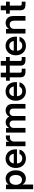

<svg xmlns="http://www.w3.org/2000/svg" viewBox="2076 -2772 900 5091"><g transform="rotate(-90 2525.5 -226.0)"><path d="M54.7 204.1V-515.6H175.8V-443.8H177.2Q201.7 -484.9 242.7 -505.4Q283.7 -525.9 333.5 -525.9Q399.9 -525.9 450 -491.9Q500 -458 528.1 -397.7Q556.2 -337.4 556.2 -258.3Q556.2 -177.7 528.6 -117.4Q501 -57.1 450.7 -23.4Q400.4 10.3 333 10.3Q282.2 10.3 242.9 -11.7Q203.6 -33.7 179.2 -77.6H177.7V204.1ZM304.2 -92.8Q361.3 -92.8 396.5 -135.5Q431.6 -178.2 431.6 -258.3Q431.6 -337.9 396.5 -380.9Q361.3 -423.8 304.2 -423.8Q243.7 -423.8 207.3 -378.7Q170.9 -333.5 170.9 -258.3Q170.9 -183.1 207.3 -137.9Q243.7 -92.8 304.2 -92.8Z M869.1 11.7Q792 11.7 735.4 -22.9Q678.7 -57.6 648.2 -118.4Q617.7 -179.2 617.7 -257.3Q617.7 -335.9 649.2 -396.7Q680.7 -457.5 736.3 -492.4Q792 -527.3 864.3 -527.3Q938.5 -527.3 994.1 -493.2Q1049.8 -459 1080.6 -398.7Q1111.3 -338.4 1111.3 -259.3V-225.6H738.3Q740.7 -162.6 775.4 -124Q810.1 -85.4 872.1 -85.4Q918.5 -85.4 948.7 -105.7Q979 -126 989.7 -159.2H1105Q1095.2 -108.9 1062.3 -70.3Q1029.3 -31.7 979.5 -10Q929.7 11.7 869.1 11.7ZM739.3 -310.5H993.2Q987.3 -365.7 953.4 -397.7Q919.4 -429.7 866.2 -429.7Q812.5 -429.7 779.1 -397.7Q745.6 -365.7 739.3 -310.5Z M1194.8 0V-515.6H1313.5V-430.2H1314.9Q1329.1 -474.1 1359.6 -497.3Q1390.1 -520.5 1439.9 -520.5Q1452.6 -520.5 1462.6 -519.8Q1472.7 -519 1480 -518.6V-409.2Q1473.1 -410.2 1456.5 -411.6Q1439.9 -413.1 1421.9 -413.1Q1377.9 -413.1 1347.9 -382.8Q1317.9 -352.5 1317.9 -292V0Z M1556.2 0V-515.6H1675.3V-426.3Q1698.7 -476.1 1740.2 -501Q1781.7 -525.9 1830.6 -525.9Q1882.8 -525.9 1922.9 -499.3Q1962.9 -472.7 1979 -428.2Q1999.5 -472.7 2043 -499.3Q2086.4 -525.9 2143.1 -525.9Q2216.3 -525.9 2266.1 -478.5Q2315.9 -431.2 2315.9 -340.3V0H2192.4V-322.8Q2192.4 -374 2164.3 -397.7Q2136.2 -421.4 2096.7 -421.4Q2049.8 -421.4 2022.7 -392.1Q1995.6 -362.8 1995.6 -316.4V0H1876V-328.6Q1876 -370.6 1849.6 -396Q1823.2 -421.4 1782.2 -421.4Q1740.7 -421.4 1710 -392.3Q1679.2 -363.3 1679.2 -307.6V0Z M2652.3 11.7Q2575.2 11.7 2518.6 -22.9Q2461.9 -57.6 2431.4 -118.4Q2400.9 -179.2 2400.9 -257.3Q2400.9 -335.9 2432.4 -396.7Q2463.9 -457.5 2519.5 -492.4Q2575.2 -527.3 2647.5 -527.3Q2721.7 -527.3 2777.3 -493.2Q2833 -459 2863.8 -398.7Q2894.5 -338.4 2894.5 -259.3V-225.6H2521.5Q2523.9 -162.6 2558.6 -124Q2593.3 -85.4 2655.3 -85.4Q2701.7 -85.4 2731.9 -105.7Q2762.2 -126 2772.9 -159.2H2888.2Q2878.4 -108.9 2845.5 -70.3Q2812.5 -31.7 2762.7 -10Q2712.9 11.7 2652.3 11.7ZM2522.5 -310.5H2776.4Q2770.5 -365.7 2736.6 -397.7Q2702.6 -429.7 2649.4 -429.7Q2595.7 -429.7 2562.3 -397.7Q2528.8 -365.7 2522.5 -310.5Z M3250 -515.6V-416.5H3145V-147.9Q3145 -120.1 3156.2 -109.6Q3167.5 -99.1 3197.3 -99.1H3250V0H3175.8Q3097.2 0 3059.3 -31.7Q3021.5 -63.5 3021.5 -129.9V-416.5H2931.6V-515.6H3021.5V-656.2H3145V-515.6Z M3560.1 -515.6V-416.5H3455.1V-147.9Q3455.1 -120.1 3466.3 -109.6Q3477.5 -99.1 3507.3 -99.1H3560.1V0H3485.8Q3407.2 0 3369.4 -31.7Q3331.5 -63.5 3331.5 -129.9V-416.5H3241.7V-515.6H3331.5V-656.2H3455.1V-515.6Z M3857.4 11.7Q3780.3 11.7 3723.6 -22.9Q3667 -57.6 3636.5 -118.4Q3606 -179.2 3606 -257.3Q3606 -335.9 3637.5 -396.7Q3668.9 -457.5 3724.6 -492.4Q3780.3 -527.3 3852.5 -527.3Q3926.8 -527.3 3982.4 -493.2Q4038.1 -459 4068.8 -398.7Q4099.6 -338.4 4099.6 -259.3V-225.6H3726.6Q3729 -162.6 3763.7 -124Q3798.3 -85.4 3860.4 -85.4Q3906.7 -85.4 3937 -105.7Q3967.3 -126 3978 -159.2H4093.3Q4083.5 -108.9 4050.5 -70.3Q4017.6 -31.7 3967.8 -10Q3918 11.7 3857.4 11.7ZM3727.5 -310.5H3981.4Q3975.6 -365.7 3941.7 -397.7Q3907.7 -429.7 3854.5 -429.7Q3800.8 -429.7 3767.3 -397.7Q3733.9 -365.7 3727.5 -310.5Z M4306.2 -291.5V0H4183.1V-515.6H4304.2V-436.5Q4357.9 -525.9 4462.4 -525.9Q4543.5 -525.9 4595 -473.6Q4646.5 -421.4 4646.5 -322.3V0H4522.9V-302.7Q4522.9 -359.4 4495.6 -388.7Q4468.3 -418 4418.9 -418Q4370.6 -418 4338.4 -387.7Q4306.2 -357.4 4306.2 -291.5Z M5027.8 -515.6V-416.5H4922.9V-147.9Q4922.9 -120.1 4934.1 -109.6Q4945.3 -99.1 4975.1 -99.1H5027.8V0H4953.6Q4875 0 4837.2 -31.7Q4799.3 -63.5 4799.3 -129.9V-416.5H4709.5V-515.6H4799.3V-656.2H4922.9V-515.6Z"/></g></svg>

Font: Inter Display SemiBold
Style: Regular
Weight: 600
Designer: Rasmus Andersson
Foundry: rsms
Version: Version 4.001;git-9221beed3